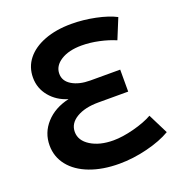

<svg xmlns="http://www.w3.org/2000/svg" viewBox="-131 -819 868 936"><g transform="rotate(-20 303.5 -350.5)"><path d="M178 -210Q178 -165 224.5 -136Q271 -107 342 -107Q389 -107 448.5 -122.5Q508 -138 547 -160L599 -56Q550 -27 476 -8.5Q402 10 330 10Q244 10 178 -15Q112 -40 76 -85.5Q40 -131 40 -190Q40 -256 84.5 -305Q129 -354 204 -371Q147 -388 112 -430.5Q77 -473 77 -528Q77 -583 109.5 -624Q142 -665 202 -688Q262 -711 342 -711Q403 -711 466 -698Q529 -685 569 -664L526 -559Q489 -575 442.5 -585Q396 -595 353 -595Q286 -595 245 -569Q204 -543 204 -502Q204 -464 241 -442Q278 -420 335 -420H490V-306H335Q265 -306 221.5 -280Q178 -254 178 -210Z"/></g></svg>

Font: TypoPRO Montserrat Alternates
Style: Regular
Weight: 500
Designer: Julieta Ulanovsky
Foundry: Julieta Ulanovsky
Version: Version 6.001